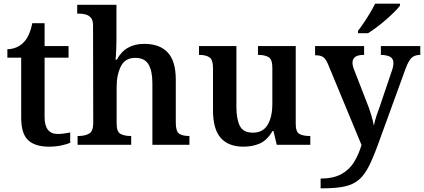

<svg xmlns="http://www.w3.org/2000/svg" viewBox="-20 -786 2301 1042"><path d="M245 10Q171 10 133 -25Q95 -60 95 -147V-473H20V-519Q46 -519 70 -529.5Q94 -540 109 -557Q141 -589 155 -660H222V-536H352V-473H222V-151Q222 -59 293 -59Q312 -59 328.5 -61.5Q345 -64 361 -67V-11Q346 -4 314.5 3Q283 10 245 10Z M401 0V-48H407Q440 -48 463 -60.5Q486 -73 486 -119L485 -648Q485 -676 473.5 -689.5Q462 -703 444.5 -707.5Q427 -712 410 -712H399V-760H612V-569Q612 -547 611 -523.5Q610 -500 609 -483Q608 -466 607 -462H614Q659 -548 763 -548Q846 -548 890 -501.5Q934 -455 934 -353V-120Q934 -73 952.5 -60.5Q971 -48 1005 -48H1008V0H807V-336Q807 -401 786 -436.5Q765 -472 714 -472Q659 -472 636 -426Q613 -380 613 -314V-114Q613 -71 634 -59.5Q655 -48 688 -48H692V0Z M1301 10Q1220 10 1178 -37.5Q1136 -85 1136 -187V-418Q1136 -462 1116.5 -475Q1097 -488 1063 -488H1060V-536H1263V-205Q1263 -140 1281.5 -103Q1300 -66 1352 -66Q1407 -66 1432.5 -108.5Q1458 -151 1458 -222V-420Q1458 -465 1436.5 -476.5Q1415 -488 1384 -488H1380V-536H1585V-113Q1585 -69 1606 -58.5Q1627 -48 1658 -48H1664V0H1482L1464 -75H1459Q1430 -25 1390.5 -7.5Q1351 10 1301 10Z M1720 183Q1788 183 1831.5 159.5Q1875 136 1900.5 95Q1926 54 1942 1L1760 -438Q1748 -467 1733.5 -476.5Q1719 -486 1693 -486H1690V-536H1956V-488H1953Q1893 -488 1893 -445Q1893 -429 1902 -407L1970 -232Q1984 -198 1994.5 -162.5Q2005 -127 2009 -104Q2014 -130 2023 -157Q2032 -184 2040 -205L2105 -397Q2115 -423 2115 -444Q2115 -467 2098.5 -477Q2082 -487 2050 -488H2047V-536H2261V-488H2257Q2229 -487 2213 -471.5Q2197 -456 2181 -413L2030 2Q2004 73 1980.5 119Q1957 165 1926.5 190.5Q1896 216 1850 226Q1804 236 1733 236H1720ZM1923 -619Q1938 -638 1955.5 -664Q1973 -690 1989 -717Q2005 -744 2016 -766H2151V-756Q2142 -743 2122 -723Q2102 -703 2077 -681Q2052 -659 2026 -639.5Q2000 -620 1978 -606H1923Z"/></svg>

Font: Noto Serif Hentaigana SemiBold
Style: Regular
Weight: 600
Designer: Kazuhiro Yamada
Foundry: nipponia
Version: Version 1.000; ttfautohint (v1.8.4.7-5d5b)